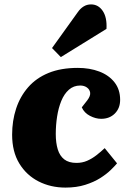

<svg xmlns="http://www.w3.org/2000/svg" viewBox="-20 -837 594 871"><path d="M333 -529Q387 -529 430.5 -512.5Q474 -496 499.5 -463.5Q525 -431 525 -384Q525 -346 501 -322Q477 -298 439 -298Q414 -298 388 -311.5Q362 -325 351 -350L376 -382Q391 -402 389 -416.5Q387 -431 374.5 -440Q362 -449 344 -449Q314 -449 292.5 -430Q271 -411 258 -379Q245 -347 239 -308Q233 -269 233 -229Q233 -189 242 -159.5Q251 -130 271.5 -114Q292 -98 327 -98Q353 -98 375 -107.5Q397 -117 417 -132.5Q437 -148 455 -165L511 -96Q501 -84 482 -65.5Q463 -47 434.5 -29Q406 -11 366.5 1.5Q327 14 277 14Q210 14 155 -14Q100 -42 67.5 -95.5Q35 -149 35 -226Q35 -289 53 -344Q71 -399 107.5 -441Q144 -483 200 -506Q256 -529 333 -529ZM333 -782Q344 -798 359 -807.5Q374 -817 393 -817Q426 -817 446 -787.5Q466 -758 463 -706L256 -578L216 -619Z"/></svg>

Font: Literata ExtraBold
Style: Italic
Weight: 800
Italic angle: -2°
Designer: Latin by Veronika Burian and Jose Scaglione. Greek by Irene Vlachou. Cyrillic by Vera Evstafieva
Foundry: TypeTogether
Version: Version 3.002